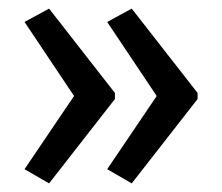

<svg xmlns="http://www.w3.org/2000/svg" viewBox="-20 -487 515 446"><path d="M439 -257 286 -61 229 -94 344 -264 229 -436 286 -467 439 -271ZM247 -257 94 -61 37 -94 152 -264 37 -436 94 -467 247 -271Z"/></svg>

Font: Noto Sans Gurmukhi Condensed
Style: Regular
Weight: 400
Width: 3
Designer: Jelle Bosma - Monotype Design Team
Foundry: Monotype Imaging Inc.
Version: Version 2.004; ttfautohint (v1.8.4.7-5d5b)